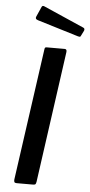

<svg xmlns="http://www.w3.org/2000/svg" viewBox="-63 -997 485 1033"><g transform="rotate(5 179.5 -481.0)"><path d="M263 -742Q276 -742 273 -724L174 -16Q172 -5 168.5 -2.5Q165 0 154 0H68Q58 0 55.5 -5Q53 -10 54 -19L154 -730Q155 -738 157.5 -740Q160 -742 166 -742ZM119 -956Q121 -961 125 -962Q129 -963 133 -961L352 -865Q357 -863 358.5 -859Q360 -855 358 -849L344 -821Q342 -815 338.5 -814.5Q335 -814 327 -816L107 -883Q97 -886 94.5 -890.5Q92 -895 95 -902Z"/></g></svg>

Font: Libre Franklin Medium
Style: Italic
Weight: 500
Italic angle: -8°
Designer: Pablo Impallari, Rodrigo Fuenzalida, Nhung Nguyen
Foundry: Impallari Type
Version: Version 3.000